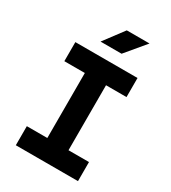

<svg xmlns="http://www.w3.org/2000/svg" viewBox="-225 -1064 1049 1177"><g transform="rotate(30 300.0 -475.0)"><path d="M80 0V-135H225V-595H80V-730H520V-595H375V-135H520V0ZM212 -810 317 -950H478L361 -810Z"/></g></svg>

Font: JetBrains Mono NL ExtraBold
Style: Regular
Weight: 800
Designer: Philipp Nurullin, Konstantin Bulenkov
Foundry: JetBrains
Version: Version 2.304; ttfautohint (v1.8.4.7-5d5b)